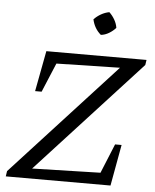

<svg xmlns="http://www.w3.org/2000/svg" viewBox="-58 -921 782 970"><g transform="rotate(5 332.5 -436.0)"><path d="M661 -622 137 -51 483 -60 544 -209H577L539 0H8L12 -27L535 -597L213 -590L151 -442H118L157 -648H665ZM457 -872Q473 -857 484.5 -837Q496 -817 499 -796Q485 -780 465 -768Q445 -756 424 -754Q390 -783 380 -829Q395 -845 415 -856.5Q435 -868 457 -872Z"/></g></svg>

Font: Piazzolla SC
Style: Italic
Weight: 400
Italic angle: -11.3°
Designer: Juan Pablo del Peral
Foundry: Huerta Tipografica
Version: Version 1.330